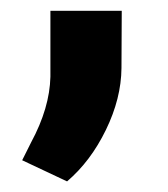

<svg xmlns="http://www.w3.org/2000/svg" viewBox="-20 -144 310 355"><path d="M104 191.4 21 152.3 37.6 119.1Q71.8 55.7 73.2 -2V-124H205.1L204.6 -18.1Q204.1 38.1 175.8 96.2Q147.5 154.3 104 191.4Z"/></svg>

Font: TypoPRO Roboto
Style: Regular
Weight: 900
Designer: Google
Version: Version 2.136; 2016